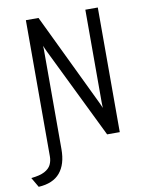

<svg xmlns="http://www.w3.org/2000/svg" viewBox="-114 -771 828 1062"><g transform="rotate(-10 300.0 -240.0)"><path d="M16 220 -16 165Q32.5 160.5 59 146.5Q85.5 132.5 95.8 111.5Q106 90.5 106 65V-700H177L427 -180Q430 -174 434 -164.8Q438 -155.5 441 -148Q440.5 -162.5 440.2 -168.5Q440 -174.5 440 -181V-700H510V0H439L190 -510Q186.5 -517.5 182.2 -527Q178 -536.5 175 -544Q176 -532 176 -525Q176 -518 176 -511V37Q176 121.5 136.5 168.5Q97 215.5 16 220Z"/></g></svg>

Font: Overpass Mono Light Light
Style: Regular
Weight: 300
Monospace: yes
Version: Version 4.000